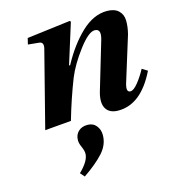

<svg xmlns="http://www.w3.org/2000/svg" viewBox="-116 -600 907 995"><g transform="rotate(-15 337.0 -102.5)"><path d="M80 12 183 -391Q195 -431 168 -434L108 -440L116 -473L349 -502L354 -497L286 -280H292Q344 -377 410 -439.5Q476 -502 548 -502Q588 -502 609.5 -482Q631 -462 632 -429.5Q633 -397 623 -357L548 -115Q534 -68 559 -68Q576 -68 600 -97.5Q624 -127 645 -166L674 -148Q596 12 473 12Q426 12 407.5 -19Q389 -50 405 -107L481 -363Q499 -422 461 -422Q428 -422 373.5 -349.5Q319 -277 293 -213Q253 -111 221 0ZM196 274Q250 222 250 183Q250 167 240 145Q230 123 230 107Q230 78 248.5 60Q267 42 298 42Q328 42 345 63Q362 84 362 113Q362 165 323.5 207.5Q285 250 216 297Z"/></g></svg>

Font: Heuristica
Style: Bold Italic
Weight: 700
Italic angle: -13°
Version: Version 1.0.2